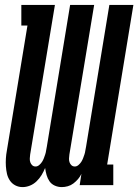

<svg xmlns="http://www.w3.org/2000/svg" viewBox="-20 -755 564 783"><path d="M72 8Q56 8 42.5 1Q29 -6 20.5 -18.5Q12 -31 8.5 -46Q5 -61 4 -77Q3 -93 4 -109Q5 -125 8 -141L92 -651H67V-735H204L103 -125Q102 -117 101.5 -109Q101 -101 103.5 -93.5Q106 -86 111.5 -81Q117 -76 125 -76Q133 -76 140 -82Q147 -88 151.5 -95Q156 -102 159 -110Q162 -118 164.5 -125.5Q167 -133 168 -141Q169 -149 171 -157L266 -735H364L263 -125Q262 -117 261.5 -109Q261 -101 263.5 -93.5Q266 -86 271.5 -81Q277 -76 285 -76Q293 -76 300 -82Q307 -88 311.5 -95Q316 -102 319 -110Q322 -118 324.5 -125.5Q327 -133 328 -141Q329 -149 331 -157L426 -735H524L417 -84H442V0H305L312 -46Q307 -35 298.5 -25Q290 -15 279.5 -7Q269 1 256.5 4.5Q244 8 232 8Q217 8 203.5 2Q190 -4 182 -15.5Q174 -27 170 -41Q166 -55 164 -70Q158 -55 149.5 -41Q141 -27 129 -15.5Q117 -4 102 2Q87 8 72 8Z"/></svg>

Font: Iosevka Curly Slab Semibold
Style: Italic
Weight: 600
Italic angle: -9°
Monospace: yes
Designer: Belleve Invis
Foundry: Belleve Invis
Version: Version 22.1.2; ttfautohint (v1.8.4)